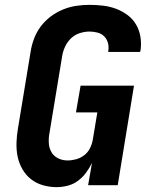

<svg xmlns="http://www.w3.org/2000/svg" viewBox="-20 -763 640 791"><path d="M214 8Q184 8 156.5 0Q129 -8 107.5 -25Q86 -42 72 -66.5Q58 -91 52.5 -118.5Q47 -146 48 -175.5Q49 -205 54 -234L106 -549Q110 -576 120 -603Q130 -630 147.5 -653.5Q165 -677 189 -695Q213 -713 240 -724Q267 -735 294.5 -739Q322 -743 349 -743Q378 -743 406 -739.5Q434 -736 459 -726.5Q484 -717 505.5 -701Q527 -685 540.5 -662Q554 -639 558.5 -611.5Q563 -584 559 -556Q558 -554 558 -552.5Q558 -551 557 -549H426Q426 -550 426 -550.5Q426 -551 426 -552Q429 -569 425 -585Q421 -601 410 -612.5Q399 -624 382.5 -628.5Q366 -633 349 -633Q329 -633 308.5 -626.5Q288 -620 272.5 -605Q257 -590 248 -570.5Q239 -551 236 -531L184 -216Q180 -196 181 -175Q182 -154 191.5 -137Q201 -120 219 -111Q237 -102 258 -102Q276 -102 294 -107Q312 -112 327 -123.5Q342 -135 350.5 -152Q359 -169 362 -186L381 -300H293L312 -410H532L465 0H343L359 -92Q349 -71 334.5 -51.5Q320 -32 301 -18Q282 -4 259 2Q236 8 214 8Z"/></svg>

Font: Iosevka Curly XBdEx
Style: Italic
Weight: 800
Width: 7
Italic angle: -9°
Monospace: yes
Designer: Belleve Invis
Foundry: Belleve Invis
Version: Version 11.1.0; ttfautohint (v1.8.3)